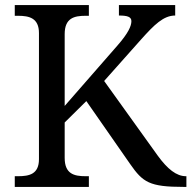

<svg xmlns="http://www.w3.org/2000/svg" viewBox="-20 -734 752 754"><path d="M38 0H329V-42H316C271 -42 234 -51 234 -114V-253L319 -337L491 -90C541 -18 567 0 701 0H712V-42H710C673 -42 638 -70 600 -122L389 -416L534 -579C586 -637 622 -673 668 -673V-714H447V-673C480 -673 496 -668 496 -651C496 -632 484 -604 441 -555L234 -318V-600C234 -663 271 -672 316 -672H329V-714H38V-672H51C95 -672 133 -663 133 -604V-109C133 -50 95 -42 51 -42H38Z"/></svg>

Font: Noto Serif Balinese
Style: Regular
Weight: 400
Designer: Monotype Design Team
Foundry: Monotype Imaging Inc.
Version: Version 2.005